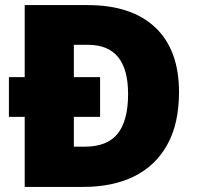

<svg xmlns="http://www.w3.org/2000/svg" viewBox="-20 -734 774 754"><path d="M324 -714Q497 -714 590 -626Q683 -538 683 -372Q683 -248 636.5 -165Q590 -82 506 -41Q422 0 308 0H77V-275H15V-431H77V-714ZM326 -558H270V-431H373V-275H270V-158H313Q401 -158 442 -209Q483 -260 483 -365Q483 -558 326 -558Z"/></svg>

Font: Noto Sans Oriya Blk
Style: Regular
Weight: 900
Designer: Amélie Bonet and Sol Matas
Foundry: Google LLC
Version: Version 2.006; ttfautohint (v1.8.4.7-5d5b)